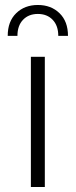

<svg xmlns="http://www.w3.org/2000/svg" viewBox="-20 -751 304 771"><path d="M104 0V-523H160V0ZM11 -607Q11 -665 45 -698Q79 -731 132 -731Q185 -731 219 -698Q253 -665 253 -607H214Q214 -648 191.5 -671.5Q169 -695 132 -695Q95 -695 72.5 -671.5Q50 -648 50 -607Z"/></svg>

Font: Montserrat-Alt1 Light
Style: Regular
Weight: 300
Designer: Differentunic
Foundry: Differentunic
Version: Version 7.222